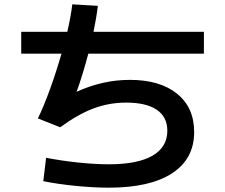

<svg xmlns="http://www.w3.org/2000/svg" viewBox="-20 -824 1040 887"><path d="M180 13 193 -95Q266 -81 343 -73Q420 -65 483 -65Q615 -65 684 -104.5Q753 -144 753 -220Q753 -284 704 -317Q655 -350 563 -350Q484 -350 412 -323Q340 -296 258 -236L155 -277Q182 -332 211 -412Q240 -492 264 -576H78V-677H291Q308 -752 314 -804L432 -797Q426 -745 412 -677H922V-576H388Q362 -478 334 -400Q454 -455 580 -455Q719 -455 798 -391Q877 -327 877 -214Q877 -90 775 -23.5Q673 43 483 43Q414 43 332 35Q250 27 180 13Z"/></svg>

Font: Enso SemiBold
Style: Regular
Weight: 600
Designer: Coji Morishita
Foundry: UNDERFOREST DESIGN
Version: Version 1.000